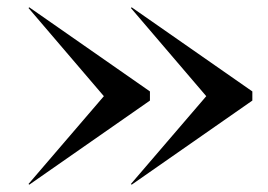

<svg xmlns="http://www.w3.org/2000/svg" viewBox="-20 -650 734 525"><path d="M264 -387 58 -147 60 -145 390 -375V-400L60 -630L58 -628ZM544 -387 338 -147 340 -145 670 -375V-400L340 -630L338 -628Z"/></svg>

Font: Bodoni* 36pt
Style: Regular
Weight: 400
Version: Version 2.3